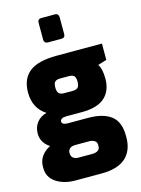

<svg xmlns="http://www.w3.org/2000/svg" viewBox="-149 -876 885 1208"><g transform="rotate(-15 293.0 -271.5)"><path d="M571 -433 514 -415Q535 -384 535 -320Q535 -242 487 -198.5Q439 -155 338 -155H236Q218 -155 207 -149Q196 -143 196 -131Q196 -110 236 -110H366Q463 -110 515 -70.5Q567 -31 567 61V70Q567 156 515 203Q463 250 357 250H188Q112 250 62 216Q12 182 12 123V112Q12 75 32.5 46Q53 17 89 -1Q34 -36 34 -97Q34 -138 57.5 -168Q81 -198 121 -208Q42 -259 42 -361Q42 -450 98 -494.5Q154 -539 277 -539H571ZM361 -348Q361 -374 351 -384.5Q341 -395 316 -395H261Q236 -395 226 -384.5Q216 -374 216 -348Q216 -322 226 -310.5Q236 -299 261 -299H316Q341 -299 351 -310.5Q361 -322 361 -348ZM245 34Q220 34 208 44.5Q196 55 196 72V77Q196 94 208 105Q220 116 245 116H333Q355 116 369 107Q383 98 383 81V69Q383 52 369 43Q355 34 333 34ZM220 -657V-768Q220 -780 226 -786.5Q232 -793 244 -793H334Q345 -793 351 -786Q357 -779 357 -768V-657Q357 -646 351 -640Q345 -634 334 -634H244Q233 -634 226.5 -640.5Q220 -647 220 -657Z"/></g></svg>

Font: Exo Black
Style: Regular
Weight: 900
Designer: Natanael Gama
Foundry: Natanael Gama
Version: Version 1.500; ttfautohint (v1.6)